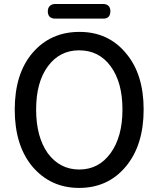

<svg xmlns="http://www.w3.org/2000/svg" viewBox="-20 -880 781 947"><path d="M370.1 46.9Q229.5 46.9 139.6 -58.6Q52.7 -163.1 52.7 -339.4Q52.7 -515.6 139.6 -618.2Q228.5 -722.7 372.1 -722.7Q513.7 -722.7 600.6 -618.2Q688.5 -515.6 688.5 -339.8Q688.5 -164.1 600.6 -58.6Q512.7 46.9 370.1 46.9ZM215.8 -124Q275.4 -43.9 371.1 -43.9Q466.8 -43.9 525.4 -124.5Q584 -205.1 584 -339.8Q584 -474.6 525.4 -553.7Q467.8 -631.8 370.1 -631.8Q274.4 -631.8 216.3 -553.2Q158.2 -474.6 158.2 -339.8Q158.2 -205.1 215.8 -124ZM524.4 -825.2Q524.4 -788.1 489.3 -788.1Q488.3 -788.1 487.3 -788.1H253.9Q234.4 -788.1 225.1 -797.4Q215.8 -806.6 215.8 -823.7Q215.8 -840.8 225.6 -850.6Q235.4 -860.4 253.9 -860.4H487.3Q505.9 -860.4 515.1 -851.1Q524.4 -841.8 524.4 -825.2Z"/></svg>

Font: TaiwanPearl
Style: Regular
Weight: 400
Version: Version 2.102